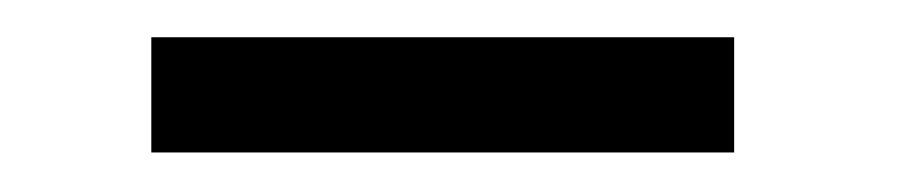

<svg xmlns="http://www.w3.org/2000/svg" viewBox="-20 -712 480 101"><path d="M59.6 -692.4V-631.8H366.2V-692.4H59.6Z"/></svg>

Font: Yellow Ladder Regular
Style: Regular
Weight: 400
Designer: Zima Creative
Version: Version 2.002